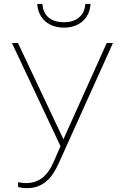

<svg xmlns="http://www.w3.org/2000/svg" viewBox="-20 -748 640 981"><path d="M304.2 -36.1 310.5 -50.8 525.4 -528.3H557.1L279.3 87.9Q267.1 115.2 252.2 137.9Q237.3 160.6 218 177.5Q198.7 194.3 173.8 203.9Q148.9 213.4 116.7 213.4Q95.2 213.4 72.8 208L71.8 183.1Q81.5 184.6 91.8 186Q102.1 187.5 112.3 187.5Q138.7 187.5 160.2 179.9Q181.6 172.4 198.7 158.4Q215.8 144.5 229 125.2Q242.2 106 252.4 83L289.1 -1L41 -528.3H71.8ZM442.4 -728Q440.9 -699.2 430.2 -676.8Q419.4 -654.3 401.4 -638.7Q383.3 -623 359.1 -615Q335 -606.9 306.6 -606.9Q278.3 -606.9 254.2 -615Q230 -623 211.9 -638.7Q193.8 -654.3 182.9 -676.8Q171.9 -699.2 170.4 -728H196.8Q198.2 -704.1 206.8 -686.5Q215.3 -668.9 229.7 -657.2Q244.1 -645.5 263.7 -639.9Q283.2 -634.3 306.6 -634.3Q329.1 -634.3 348.6 -640.1Q368.2 -646 382.6 -657.7Q397 -669.4 405.8 -687Q414.6 -704.6 416 -728Z"/></svg>

Font: Roboto Mono Thin
Style: Regular
Weight: 250
Designer: Google
Version: Version 2.000985; 2015; ttfautohint (v1.3)